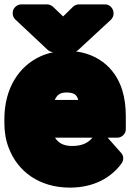

<svg xmlns="http://www.w3.org/2000/svg" viewBox="-22 -808 594 876"><path d="M229 -180H400C380 -156 353 -142 307 -142C267 -142 244 -156 229 -180ZM469 -180H515C531 -180 552 -195 552 -218V-278C552 -320 547 -360 536 -396C504 -501 415 -576 282 -576C239 -576 200 -567 165 -552C62 -506 -2 -402 -2 -265V-246C-2 -207 4 -168 18 -133C58 -27 156 48 297 48C406 48 485 3 533 -63C543 -77 543 -97 531 -110ZM335 -352H228C238 -375 252 -386 281 -386C316 -386 329 -375 335 -352ZM266 -733 220 -777C214 -782 204 -788 194 -788H74C58 -788 36 -773 36 -750V-746C36 -737 40 -726 48 -719L195 -581C200 -576 211 -570 221 -570H310C319 -570 328 -574 335 -580L483 -717C490 -723 496 -734 496 -745V-750C496 -766 481 -788 458 -788H337C329 -788 318 -784 311 -777Z"/></svg>

Font: Asimov Print
Style: E
Weight: 500
Designer: Google
Version: Version 2.000980; 2014